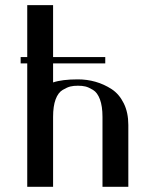

<svg xmlns="http://www.w3.org/2000/svg" viewBox="-20 -720 586 740"><path d="M184.6 0V-269.5C184.6 -296.9 187.8 -319.3 194.3 -336.9C200.8 -354.5 210 -366.7 221.7 -373.5C233.4 -380.4 243.3 -384.8 251.5 -386.7C259.6 -388.7 269.2 -389.6 280.3 -389.6C291.3 -389.6 300.9 -388.7 309.1 -386.7C317.2 -384.8 327 -380.4 338.4 -373.5C349.8 -366.7 358.7 -354.5 365.2 -336.9C371.7 -319.3 375 -296.9 375 -269.5V0H474.6V-238.3C474.6 -270.2 468.8 -298 457 -321.8C445.3 -345.5 429.7 -363.8 410.2 -376.5C390.6 -389.2 370 -398.6 348.1 -404.8C326.3 -411 303.7 -414.1 280.3 -414.1C239.9 -414.1 208 -410.2 184.6 -402.3V-475.6H385.7V-500H184.6V-700.2H85V-500H59.6V-475.6H85V0Z"/></svg>

Font: TriodPostnaja
Style: Medium
Weight: 500
Version: 20110805; ttfautohint (v0.96) -l 8 -r 50 -G 200 -x 14 -w "G"